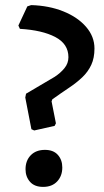

<svg xmlns="http://www.w3.org/2000/svg" viewBox="-20 -721 407 752"><path d="M114 -210 103 -215 79 -339 82 -354 194 -420Q217 -435 232.5 -454Q248 -473 248 -497Q248 -549 196.5 -576Q145 -603 58 -608L52 -621L87 -696L102 -701Q172 -699 228 -676.5Q284 -654 317 -616Q350 -578 350 -531Q350 -494 337.5 -467Q325 -440 302.5 -418.5Q280 -397 250 -377Q220 -357 185 -332L182 -324L199 -238L194 -228ZM149 11Q115 11 97.5 -9Q80 -29 80 -58Q80 -92 100.5 -113Q121 -134 156 -134Q189 -134 206.5 -114.5Q224 -95 224 -65Q224 -32 204 -10.5Q184 11 149 11Z"/></svg>

Font: Alegreya SemiBold
Style: Regular
Weight: 600
Designer: Juan Pablo del Peral
Foundry: Huerta Tipografica
Version: Version 2.009